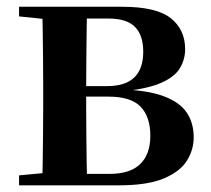

<svg xmlns="http://www.w3.org/2000/svg" viewBox="-20 -556 632 576"><path d="M37.2 0V-29.9L147 -40.2L173.9 -34.4H309.4Q370.3 -34.4 400.6 -63.8Q431 -93.3 431 -148.7Q431 -205.2 402 -235.7Q373 -266.1 306.1 -266.1H173.9V-297.7H301.9Q409.7 -297.7 409.7 -401Q409.7 -449.9 385.1 -475.1Q360.5 -500.4 304.9 -500.4H173.9L147 -495.5L37.2 -506.8V-535.7H346.1Q449 -535.7 492.2 -501.5Q535.4 -467.3 535.4 -408.4Q535.4 -377.9 519.7 -351.4Q504 -324.9 461.3 -306.5Q418.6 -288.2 336.8 -281L338.3 -288Q421.9 -285.7 470.7 -267.5Q519.6 -249.2 540.3 -218.1Q561.1 -186.9 561.1 -144.2Q561.1 -106.6 540.7 -73.9Q520.2 -41.2 471.3 -20.6Q422.3 0 336.3 0ZM105.9 0Q107.6 -25.5 108.1 -67.4Q108.6 -109.4 109.1 -154.7Q109.6 -200 109.6 -234.8V-301.2Q109.6 -335.7 109.1 -381Q108.6 -426.4 108.1 -468.7Q107.6 -511 105.9 -535.7H241.5Q240.5 -511 240 -468.2Q239.5 -425.4 239 -376.5Q238.5 -327.7 238.5 -284.5V-234.8Q238.5 -200 239 -154.7Q239.5 -109.4 240 -67.4Q240.5 -25.5 241.5 0Z"/></svg>

Font: Noto Serif KR
Style: Regular
Weight: 200
Designer: Ryoko NISHIZUKA 西塚涼子 (kana & ideographs); Frank Grießhammer (Latin, Greek & Cyrillic); Wenlong ZHANG 张文龙 (bopomofo); San
Foundry: Adobe
Version: Version 2.001;hotconv 1.1.0;makeotfexe 2.6.0